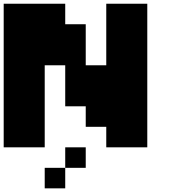

<svg xmlns="http://www.w3.org/2000/svg" viewBox="-20 -798 929 1040"><path d="M333.3 -777.8V-666.7H444.4V-444.4H555.6V-777.8H777.8V0H555.6V-111.1H444.4V-222.2H333.3V-444.4H222.2V0H0V-777.8ZM333.3 222.2H222.2V111.1H333.3ZM444.4 111.1H333.3V0H444.4Z"/></svg>

Font: Pixeloid Sans
Style: Bold
Weight: 700
Monospace: yes
Designer: GGBot
Version: 0.3